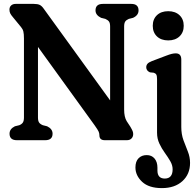

<svg xmlns="http://www.w3.org/2000/svg" viewBox="-20 -720 1006 986"><path d="M250 -33.5Q250 0 212 0H67Q29 0 29 -33.5Q29 -58 56.5 -71.5L79 -77Q91.5 -82 97.2 -90.5Q103 -99 103 -116.5V-522Q103 -545.5 100 -558Q97 -570.5 88 -581L47 -631Q37.5 -642 33 -650.5Q28.5 -659 28.5 -670.5Q28.5 -684 37.2 -692Q46 -700 60.5 -700H153.5Q173 -700 184 -694.8Q195 -689.5 205.5 -674L545.5 -204.5V-583.5Q545.5 -601 540 -609Q534.5 -617 521 -623L499 -628.5Q470.5 -642.5 470.5 -666.5Q470.5 -700 508.5 -700H654Q691.5 -700 691.5 -666.5Q691.5 -641.5 663.5 -628.5L641.5 -623Q628.5 -617.5 623 -609.2Q617.5 -601 617.5 -583.5V-157.5Q617.5 -119.5 630.5 -98L649.5 -69Q658 -54.5 661 -47Q664 -39.5 664 -31.5Q664 -17.5 655.2 -8.8Q646.5 0 631.5 0H518.5Q490.5 0 490.5 -25Q490.5 -34.5 486.8 -43.5Q483 -52.5 466 -76.5L175 -479V-116.5Q175 -99 180.8 -90.8Q186.5 -82.5 200 -77L222 -71.5Q250 -58 250 -33.5ZM844 -512.5Q807.5 -512.5 786 -533Q764.5 -553.5 764.5 -587.5Q764.5 -621.5 786 -642Q807.5 -662.5 844 -662.5Q880 -662.5 901.8 -642Q923.5 -621.5 923.5 -587.5Q923.5 -553.5 901.8 -533Q880 -512.5 844 -512.5ZM911 -68Q911 -30.5 922.2 0Q933.5 30.5 944.8 58.5Q956 86.5 956 116.5Q956 174.5 916.8 210.2Q877.5 246 811.5 246Q744.5 246 710 213.8Q675.5 181.5 675.5 140Q675.5 109 691.5 92.8Q707.5 76.5 733.5 76.5Q759 76.5 773.8 94.2Q788.5 112 788.5 141V155.5Q788.5 197 826.5 197Q866.5 196.5 866.5 149.5Q866.5 128.5 854.5 107.8Q842.5 87 826.5 65Q810.5 43 798.5 17.5Q786.5 -8 786.5 -38.5V-313.5Q786.5 -330 782.8 -336.8Q779 -343.5 769.5 -346.5L750 -348.5Q731 -357 731 -374.5Q731 -384.5 737 -392Q743 -399.5 759.5 -406L832 -433.5Q851.5 -441 862.5 -443.5Q873.5 -446 882.5 -446Q911 -446 911 -414Z"/></svg>

Font: Fraunces 144pt S100 SemiBold
Style: Regular
Weight: 600
Version: Version 1.000; ttfautohint (v1.8.3)